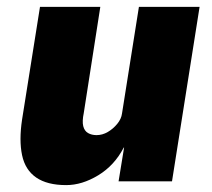

<svg xmlns="http://www.w3.org/2000/svg" viewBox="-20 -526 616 557"><path d="M172 11Q117 11 85 -11Q53 -33 44 -76Q35 -119 44 -179L96 -506H271L223 -198Q218 -174 221.5 -160Q225 -146 235.5 -140Q246 -134 260 -134Q277 -134 292.5 -143Q308 -152 320 -166.5Q332 -181 334 -197L383 -506H559L479 0H324L340 -98H339Q312 -46 265 -17.5Q218 11 172 11Z"/></svg>

Font: Nunito Sans 7pt Condensed Black
Style: Italic
Weight: 900
Width: 3
Italic angle: -9°
Designer: Vernon Adams
Foundry: Vernon Adams
Version: Version 3.101;gftools[0.9.27]